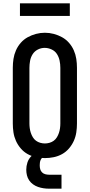

<svg xmlns="http://www.w3.org/2000/svg" viewBox="-20 -943 540 1155"><path d="M250 8Q223 8 196.5 2.5Q170 -3 146.5 -16Q123 -29 105 -50Q87 -71 76 -95.5Q65 -120 61 -146.5Q57 -173 57 -200V-535Q57 -562 61 -588.5Q65 -615 76 -640Q87 -665 105 -685.5Q123 -706 146.5 -719Q170 -732 196.5 -739Q223 -746 250 -746Q277 -746 303.5 -739Q330 -732 353.5 -719Q377 -706 395 -685.5Q413 -665 424 -640Q435 -615 439 -588.5Q443 -562 443 -535V-200Q443 -173 439 -146.5Q435 -120 424 -95.5Q413 -71 395 -50Q377 -29 353.5 -16Q330 -3 303.5 2.5Q277 8 250 8ZM250 -80Q264 -80 278 -84Q292 -88 303.5 -96.5Q315 -105 322.5 -117.5Q330 -130 334.5 -143.5Q339 -157 341 -171.5Q343 -186 343 -200V-535Q343 -557 338.5 -578.5Q334 -600 322.5 -618Q311 -636 290.5 -645.5Q270 -655 249 -655Q227 -655 207.5 -645Q188 -635 176.5 -617Q165 -599 161 -577.5Q157 -556 157 -535V-200Q157 -186 159 -171.5Q161 -157 165.5 -143.5Q170 -130 177.5 -117.5Q185 -105 196.5 -96.5Q208 -88 222 -84Q236 -80 250 -80ZM275 192Q258 192 241.5 189.5Q225 187 209 181.5Q193 176 179 166Q165 156 155.5 142Q146 128 142 111.5Q138 95 138 78Q138 56 145 34.5Q152 13 168 -3Q184 -19 206 -25.5Q228 -32 250 -32V0Q241 0 234.5 5.5Q228 11 224.5 19Q221 27 220 35.5Q219 44 219 52Q219 64 222 75Q225 86 233 94Q241 102 252.5 105Q264 108 275 108H350V192ZM100 -847V-923H400V-847Z"/></svg>

Font: Iosevka Slab Semibold
Style: Regular
Weight: 600
Monospace: yes
Designer: Belleve Invis
Foundry: Belleve Invis
Version: Version 11.1.1; ttfautohint (v1.8.3)